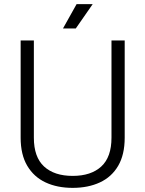

<svg xmlns="http://www.w3.org/2000/svg" viewBox="-20 -896 704 930"><path d="M332 14Q257 14 200.5 -12.5Q144 -39 112 -93Q80 -147 80 -229V-700H144V-229Q144 -135 193.5 -89.5Q243 -44 332 -44Q421 -44 470.5 -89.5Q520 -135 520 -229V-700H584V-229Q584 -147 552.5 -93Q521 -39 464 -12.5Q407 14 332 14ZM285 -758 351 -876H429L347 -758Z"/></svg>

Font: Space Grotesk Light Light
Style: Regular
Weight: 300
Version: Version 2.000